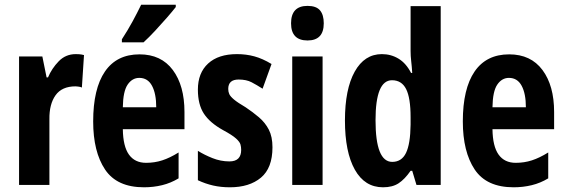

<svg xmlns="http://www.w3.org/2000/svg" viewBox="-20 -786 2404 816"><path d="M302 -556Q308 -556 316.5 -555.5Q325 -555 337 -552L328 -414Q322 -417 312.5 -418Q303 -419 301 -419Q243 -419 216 -381Q189 -343 190 -279V0H61V-546H160L178 -457H184Q200 -495 229.5 -525.5Q259 -556 302 -556Z M573 -555Q665 -555 714.5 -488.5Q764 -422 764 -310V-237H502Q503 -164 528 -129Q553 -94 601 -94Q637 -94 669.5 -104.5Q702 -115 739 -138V-28Q706 -8 669 1Q632 10 592 10Q477 10 426.5 -65.5Q376 -141 376 -270Q376 -409 426 -482Q476 -555 573 -555ZM572 -455Q542 -455 522.5 -426.5Q503 -398 502 -330H644Q644 -388 626 -421.5Q608 -455 572 -455ZM727 -756Q713 -738 689.5 -711Q666 -684 639.5 -655.5Q613 -627 590 -606H498V-619Q524 -659 544 -696Q564 -733 580 -766H727Z M1138 -160Q1138 -72 1089 -31Q1040 10 957 10Q919 10 886 2.5Q853 -5 821 -20V-145Q848 -128 883 -114Q918 -100 955 -100Q1005 -100 1005 -149Q1005 -161 1002 -172Q999 -183 983 -197.5Q967 -212 928 -233Q872 -264 846.5 -303Q821 -342 821 -405Q821 -476 864.5 -516Q908 -556 987 -556Q1026 -556 1061 -546.5Q1096 -537 1134 -514L1096 -409Q1071 -425 1049 -436.5Q1027 -448 994 -448Q950 -448 950 -408Q950 -396 954.5 -386Q959 -376 974.5 -363Q990 -350 1024 -330Q1054 -310 1080.5 -287.5Q1107 -265 1122.5 -235Q1138 -205 1138 -160Z M1287 -761Q1324 -761 1340 -742Q1356 -723 1356 -687Q1356 -614 1287 -614Q1217 -614 1217 -687Q1217 -761 1287 -761ZM1351 -546V0H1222V-546Z M1608 10Q1530 10 1488 -65Q1446 -140 1446 -274Q1446 -407 1487.5 -481.5Q1529 -556 1603 -556Q1642 -556 1674 -536.5Q1706 -517 1727 -476H1732Q1730 -506 1727.5 -527Q1725 -548 1725 -569V-760H1853V0H1750L1732 -60H1725Q1700 -24 1674 -7Q1648 10 1608 10ZM1647 -98Q1687 -98 1705.5 -136Q1724 -174 1725 -256V-288Q1725 -370 1706 -407.5Q1687 -445 1646 -445Q1576 -445 1576 -275Q1576 -98 1647 -98Z M2144 -555Q2236 -555 2285.5 -488.5Q2335 -422 2335 -310V-237H2073Q2074 -164 2099 -129Q2124 -94 2172 -94Q2208 -94 2240.5 -104.5Q2273 -115 2310 -138V-28Q2277 -8 2240 1Q2203 10 2163 10Q2048 10 1997.5 -65.5Q1947 -141 1947 -270Q1947 -409 1997 -482Q2047 -555 2144 -555ZM2143 -455Q2113 -455 2093.5 -426.5Q2074 -398 2073 -330H2215Q2215 -388 2197 -421.5Q2179 -455 2143 -455Z"/></svg>

Font: Noto Sans Telugu ExtraCondensed
Style: Bold
Weight: 700
Width: 2
Designer: Jelle Bosma - Monotype Design Team
Foundry: Monotype Imaging Inc.
Version: Version 2.005; ttfautohint (v1.8.4.7-5d5b)